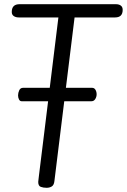

<svg xmlns="http://www.w3.org/2000/svg" viewBox="-20 -880 604 914"><path d="M202 14Q186 14 174 9.5Q162 5 162 -14Q162 -14 162.5 -19Q163 -24 165.5 -45Q168 -66 174 -114Q180 -162 190.5 -247.5Q201 -333 217.5 -467.5Q234 -602 258 -797H69Q55 -797 45.5 -803.5Q36 -810 36 -823Q36 -860 73 -860H532Q546 -860 555 -853.5Q564 -847 564 -833Q564 -797 528 -797H335L239 -18Q237 1 226.5 7.5Q216 14 202 14ZM83 -398Q75 -398 70.5 -406.5Q66 -415 66 -426Q66 -438 71.5 -450Q77 -462 90 -462H418Q429 -462 434.5 -452.5Q440 -443 440 -431Q440 -419 433.5 -408.5Q427 -398 415 -398Z"/></svg>

Font: Kite One
Style: Regular
Weight: 400
Designer: Eduardo Rodriguez Tunni
Foundry: Eduardo Rodriguez Tunni
Version: Version 1.002; ttfautohint (v1.8.4.7-5d5b);gftools[0.9.23]